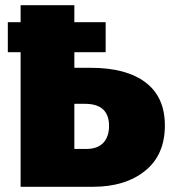

<svg xmlns="http://www.w3.org/2000/svg" viewBox="-20 -716 662 736"><path d="M612 -235Q612 -122 536 -61Q460 0 337 0H59V-516H10V-631H59V-696H265V-631H385V-516H265V-456H329Q464 -456 538 -400Q612 -344 612 -235ZM398 -233Q398 -318 306 -318H265V-145H310Q354 -145 376 -168.5Q398 -192 398 -233Z"/></svg>

Font: FiraGO Heavy
Style: Regular
Weight: 900
Designer: bBox Type
Foundry: bBox Type GmbH
Version: Version 1.001